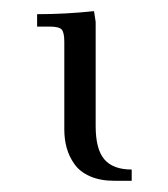

<svg xmlns="http://www.w3.org/2000/svg" viewBox="-20 -180 298 341"><path d="M45.9 -132.8V-154.8Q95.7 -154.8 147 -160.2L149.9 -141.1V43.9Q149.9 85 165.3 103Q180.7 121.1 213.9 121.1V141.1H183.1Q158.2 141.1 139.9 133.1Q121.6 125 112.1 111.3Q102.5 97.7 98.4 82.5Q94.2 67.4 94.2 49.8V-106Q94.2 -122.6 89.4 -127.7Q84.5 -132.8 67.9 -132.8Z"/></svg>

Font: Dihjauti
Style: Regular
Weight: 400
Designer: T. Christopher White
Version: Version 3.0.0